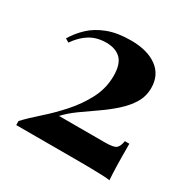

<svg xmlns="http://www.w3.org/2000/svg" viewBox="-126 -653 776 780"><g transform="rotate(30 261.5 -263.0)"><path d="M275 -531Q352 -531 397 -498Q442 -465 442 -404Q442 -365 422.5 -333Q403 -301 371 -272.5Q339 -244 302.5 -219Q266 -194 232 -169.5Q198 -145 174 -119H390Q431 -119 442 -129Q453 -139 457 -164H478Q478 -97 479 -60Q480 -23 482 5Q473 3 449 2Q425 1 394 0.5Q363 0 333 0H42V-19Q70 -49 111 -85Q152 -121 191.5 -165Q231 -209 258 -260.5Q285 -312 285 -371Q285 -425 261 -449Q237 -473 192 -473Q149 -473 116.5 -453.5Q84 -434 58 -396L41 -406Q61 -440 91.5 -468.5Q122 -497 167 -514Q212 -531 275 -531Z"/></g></svg>

Font: Playfair Display
Style: Bold
Weight: 700
Designer: Claus Eggers Sørensen
Foundry: Claus Eggers Sørensen
Version: Version 1.203